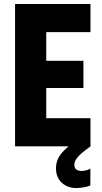

<svg xmlns="http://www.w3.org/2000/svg" viewBox="-20 -740 517 971"><path d="M56.2 0V-719.7H437.5V-577.6H213.9V-432.6H401.9V-294.9H213.9V-142.1H437.5V0ZM366.2 210.9Q320.8 210.9 292 183.8Q263.2 156.7 263.2 111.8Q263.2 69.3 289.3 37.4Q315.4 5.4 360.8 -25.4L438 0Q415.5 16.1 397 31.2Q378.4 46.4 367.2 62Q356 77.6 356 93.8Q356 108.4 365 116.5Q374 124.5 393.1 124.5Q403.8 124.5 417.2 121.1Q430.7 117.7 437 112.8V197.8Q423.8 204.1 402.3 207.5Q380.9 210.9 366.2 210.9Z"/></svg>

Font: Reddit Sans Condensed ExtraBold
Style: Regular
Weight: 800
Designer: Stephen Hutchings
Foundry: Reddit
Version: Version 1.014